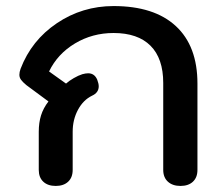

<svg xmlns="http://www.w3.org/2000/svg" viewBox="-20 -604 728 634"><path d="M108 -43V-169Q108 -199 115.5 -223Q123 -247 140 -269L67 -323Q55 -333 49.5 -340.5Q44 -348 44 -357Q44 -366 48 -377Q84 -471 168 -527.5Q252 -584 355 -584Q489 -584 560.5 -518Q632 -452 632 -328V-43Q632 -18 617 -4Q602 10 576 10Q550 10 534.5 -4Q519 -18 519 -43V-330Q519 -411 477 -453Q435 -495 355 -495Q285 -495 227.5 -460.5Q170 -426 142 -368L198 -328Q208 -337 223.5 -346Q239 -355 252 -359Q263 -362 271 -362Q292 -362 301 -341Q306 -328 306 -319Q306 -298 284 -288Q255 -274 237.5 -241.5Q220 -209 220 -169V-43Q220 -18 205 -4Q190 10 164 10Q138 10 123 -4Q108 -18 108 -43Z"/></svg>

Font: Kodchasan SemiBold
Style: Regular
Weight: 600
Version: Version 1.000; ttfautohint (v1.6)